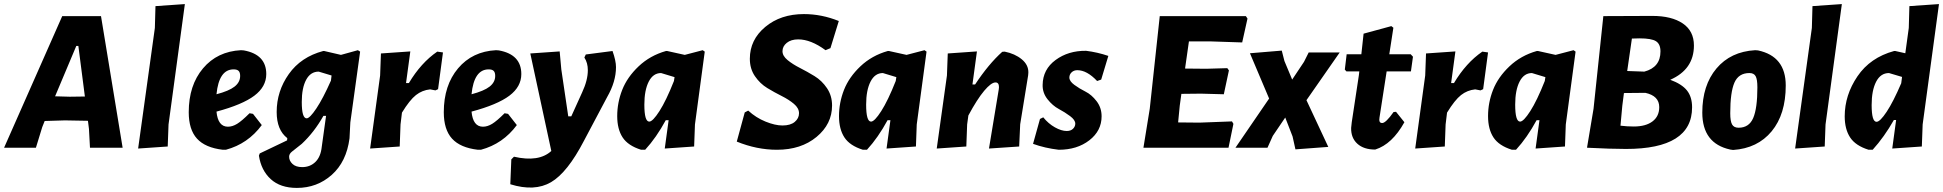

<svg xmlns="http://www.w3.org/2000/svg" viewBox="-43 -724 9523 941"><path d="M452 -645 558 0H398L393 -92L388 -132L275 -134L176 -131L164 -101L133 0H-23L262 -645ZM331 -499 227 -252 299 -250 373 -251 341 -499Z M863 -704 783 -114 779 -6 634 4 716 -587 719 -694Z M1240 -111Q1172 -19 1064 10H1049Q963 0 922.5 -44.5Q882 -89 882 -174Q882 -306 952 -389Q1022 -472 1138 -478L1152 -477Q1262 -457 1262 -361Q1262 -299 1203.5 -255Q1145 -211 1018 -177Q1025 -103 1074 -103Q1096 -103 1119 -117Q1142 -131 1180 -169L1197 -166ZM1102 -384Q1030 -384 1018 -262Q1079 -278 1106.5 -299.5Q1134 -321 1134 -352Q1134 -369 1126.5 -376.5Q1119 -384 1102 -384Z M1546 -474 1628 -455 1711 -478 1722 -471 1674 -124 1670 -46Q1655 69 1583 133Q1511 197 1412 197Q1331 197 1284 154Q1237 111 1226 39L1230 28L1364 -36L1365 -47Q1313 -87 1313 -175Q1313 -277 1372.5 -361Q1432 -445 1541 -474ZM1436 -224Q1436 -144 1460 -144Q1475 -144 1507.5 -192.5Q1540 -241 1579 -329L1582 -354L1519 -373Q1479 -373 1457.5 -333Q1436 -293 1436 -224ZM1438 95Q1477 95 1503 69.5Q1529 44 1534 -5L1555 -156H1542Q1497 -76 1436 -19L1388 19Q1374 30 1374 44Q1374 64 1390.5 79.5Q1407 95 1438 95Z M1968 -472 1947 -317H1961Q2020 -416 2100 -471L2128 -467L2104 -287L2091 -281L2065 -286Q2026 -282 1995.5 -258Q1965 -234 1927 -172L1920 -114L1916 -6L1771 4L1820 -354L1824 -462Z M2490 -111Q2422 -19 2314 10H2299Q2213 0 2172.5 -44.5Q2132 -89 2132 -174Q2132 -306 2202 -389Q2272 -472 2388 -478L2402 -477Q2512 -457 2512 -361Q2512 -299 2453.5 -255Q2395 -211 2268 -177Q2275 -103 2324 -103Q2346 -103 2369 -117Q2392 -131 2430 -169L2447 -166ZM2352 -384Q2280 -384 2268 -262Q2329 -278 2356.5 -299.5Q2384 -321 2384 -352Q2384 -369 2376.5 -376.5Q2369 -384 2352 -384Z M2700 -472 2708 -384 2742 -154H2757L2810 -271Q2838 -331 2838 -380Q2838 -416 2821 -442L2828 -457L2959 -474Q2976 -426 2976 -395Q2976 -324 2933 -249L2819 -34Q2738 122 2657.5 169Q2577 216 2458 179L2463 57L2476 44Q2598 72 2659 16L2556 -462Z M3221 -474H3227L3313 -455L3401 -478L3411 -471L3363 -114L3359 -6L3215 4L3234 -135H3220Q3174 -50 3119 10H3099Q3035 -10 3008.5 -50.5Q2982 -91 2982 -155Q2982 -221 3006.5 -283.5Q3031 -346 3087 -399Q3143 -452 3221 -474ZM3115 -211Q3115 -128 3139 -128Q3156 -128 3189 -179.5Q3222 -231 3260 -327L3263 -346L3197 -366Q3158 -366 3136.5 -324Q3115 -282 3115 -211Z M3897 -655Q3984 -655 4068 -621L4027 -488L4003 -478Q3931 -531 3869 -531Q3834 -531 3813 -514Q3792 -497 3792 -473Q3792 -450 3817 -429.5Q3842 -409 3877.5 -391Q3913 -373 3949 -351Q3985 -329 4010 -292Q4035 -255 4035 -207Q4035 -116 3959 -53Q3883 10 3765 10Q3666 10 3568 -30L3607 -173L3624 -182Q3662 -147 3709 -128Q3756 -109 3792 -109Q3831 -109 3852 -126.5Q3873 -144 3873 -169Q3873 -194 3848 -215Q3823 -236 3788 -253.5Q3753 -271 3717.5 -292.5Q3682 -314 3657 -350.5Q3632 -387 3632 -436Q3632 -529 3707.5 -592Q3783 -655 3897 -655Z M4308 -474H4314L4400 -455L4488 -478L4498 -471L4450 -114L4446 -6L4302 4L4321 -135H4307Q4261 -50 4206 10H4186Q4122 -10 4095.5 -50.5Q4069 -91 4069 -155Q4069 -221 4093.5 -283.5Q4118 -346 4174 -399Q4230 -452 4308 -474ZM4202 -211Q4202 -128 4226 -128Q4243 -128 4276 -179.5Q4309 -231 4347 -327L4350 -346L4284 -366Q4245 -366 4223.5 -324Q4202 -282 4202 -211Z M4548 4 4598 -354 4602 -462 4745 -472 4723 -310H4736Q4802 -410 4869 -470L4881 -471Q4931 -461 4964.5 -433.5Q4998 -406 4997 -368L4996 -355L4957 -115L4952 -6L4804 4L4852 -286L4853 -297Q4853 -320 4836 -320Q4815 -320 4780.5 -279Q4746 -238 4703 -158L4697 -114L4693 -6Z M5280 -475Q5336 -468 5389 -450L5354 -334L5334 -327Q5284 -380 5237 -380Q5220 -380 5209 -369.5Q5198 -359 5198 -344Q5198 -326 5222.5 -308Q5247 -290 5277 -275Q5307 -260 5331.5 -228Q5356 -196 5356 -154Q5356 -83 5296 -36.5Q5236 10 5146 10Q5078 2 5020 -19L5054 -141L5070 -149Q5095 -118 5127 -100Q5159 -82 5185 -82Q5205 -82 5216 -93Q5227 -104 5227 -118Q5227 -136 5201.5 -155Q5176 -174 5146 -190Q5116 -206 5091 -237.5Q5066 -269 5067 -308Q5068 -384 5130.5 -430Q5193 -476 5280 -475Z M5995 -129 6002 -117 5978 0H5561L5592 -191L5641 -645H6063L6071 -633L6045 -516L5893 -521H5784L5765 -388L5869 -387L5972 -390L5980 -379L5955 -262L5843 -265L5747 -264L5739 -206L5731 -124L5836 -123Z M6360 -233 6467 -4 6306 8 6292 -55 6256 -148 6195 -58 6169 0H6012L6177 -241L6083 -463L6239 -476L6252 -425L6290 -334L6348 -421L6371 -467H6523Z M6697 9Q6641 9 6609.5 -19.5Q6578 -48 6579 -97L6582 -125L6617 -356L6619 -374H6556L6548 -383L6557 -458H6629L6640 -559L6776 -596L6786 -588L6766 -458H6871L6882 -446L6872 -374H6753L6718 -148L6717 -137Q6717 -121 6731 -121Q6749 -121 6787 -175L6799 -176L6840 -125Q6780 -17 6697 9Z M7090 -472 7069 -317H7083Q7142 -416 7222 -471L7250 -467L7226 -287L7213 -281L7187 -286Q7148 -282 7117.5 -258Q7087 -234 7049 -172L7042 -114L7038 -6L6893 4L6942 -354L6946 -462Z M7489 -474H7495L7581 -455L7669 -478L7679 -471L7631 -114L7627 -6L7483 4L7502 -135H7488Q7442 -50 7387 10H7367Q7303 -10 7276.5 -50.5Q7250 -91 7250 -155Q7250 -221 7274.5 -283.5Q7299 -346 7355 -399Q7411 -452 7489 -474ZM7383 -211Q7383 -128 7407 -128Q7424 -128 7457 -179.5Q7490 -231 7528 -327L7531 -346L7465 -366Q7426 -366 7404.5 -324Q7383 -282 7383 -211Z M8055 -646Q8150 -646 8204.5 -609Q8259 -572 8259 -501Q8259 -384 8143 -333Q8200 -312 8225 -280.5Q8250 -249 8250 -198Q8250 6 7926 6Q7851 6 7735 0L7767 -191L7815 -645ZM7992 -536Q7968 -536 7955 -535L7932 -376L8016 -373Q8095 -394 8095 -472Q8095 -508 8073 -522Q8051 -536 7992 -536ZM7908 -206 7899 -108Q7932 -104 7964 -104Q8023 -104 8056 -129Q8089 -154 8089 -199Q8089 -254 8021 -269L7916 -268Z M8559 -478 8573 -477Q8709 -448 8709 -305Q8709 -164 8640 -80.5Q8571 3 8451 11L8437 9Q8300 -21 8300 -172Q8300 -306 8369.5 -388.5Q8439 -471 8559 -478ZM8531 -366Q8478 -366 8457.5 -319Q8437 -272 8437 -169Q8437 -130 8446 -114Q8455 -98 8478 -98Q8529 -98 8549.5 -145.5Q8570 -193 8570 -296Q8570 -335 8561.5 -350.5Q8553 -366 8531 -366Z M8984 -704 8904 -114 8900 -6 8755 4 8837 -587 8840 -694Z M9246 -474 9295 -463 9312 -587 9315 -694 9460 -704 9380 -114 9376 -6 9231 4 9250 -136H9239Q9192 -53 9135 10H9115Q9051 -10 9024.5 -50.5Q8998 -91 8998 -154Q8998 -258 9060.5 -350Q9123 -442 9240 -474ZM9130 -209Q9130 -127 9154 -127Q9171 -127 9203.5 -176Q9236 -225 9275 -316L9279 -347L9215 -366Q9174 -366 9152 -323.5Q9130 -281 9130 -209Z"/></svg>

Font: Alegreya Sans ExtraBold
Style: Italic
Weight: 800
Italic angle: -7°
Designer: Juan Pablo del Peral
Foundry: Huerta Tipografica
Version: Version 2.007